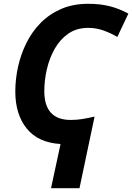

<svg xmlns="http://www.w3.org/2000/svg" viewBox="-20 -745 692 1005"><path d="M247.1 240.2 296.9 8.8Q180.2 2 120.1 -72Q60.1 -146 60.1 -266.1Q60.1 -330.1 74.5 -395.5Q88.9 -460.9 118.2 -520Q147.5 -579.1 192.9 -625.2Q238.3 -671.4 300.3 -698.2Q362.3 -725.1 441.9 -725.1Q504.4 -725.1 554.4 -712.4Q604.5 -699.7 651.9 -673.8L594.2 -551.8Q559.6 -571.8 521.7 -585.4Q483.9 -599.1 441.9 -599.1Q381.3 -599.1 337.9 -569.1Q294.4 -539.1 266.6 -490Q238.8 -440.9 225.3 -382.6Q211.9 -324.2 211.9 -268.1Q211.9 -117.2 350.1 -117.2Q383.3 -117.2 412.4 -122.1Q441.4 -127 475.1 -134.8L396 240.2Z"/></svg>

Font: Open Sans
Style: Bold Italic
Weight: 700
Italic angle: -12°
Designer: Monotype Design Team
Foundry: Monotype Imaging Inc.
Version: Version 3.003; ttfautohint (v1.8.4)